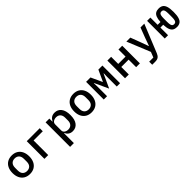

<svg xmlns="http://www.w3.org/2000/svg" viewBox="417 -2147 3965 3965"><g transform="rotate(-45 2400.0 -164.0)"><path d="M300 12Q224 12 169 -21Q114 -54 84.5 -114.8Q55 -175.5 55 -258Q55 -340.5 84.5 -401.2Q114 -462 169 -495Q224 -528 300 -528Q376 -528 431 -495Q486 -462 515.5 -401.2Q545 -340.5 545 -258Q545 -175.5 515.5 -114.8Q486 -54 431 -21Q376 12 300 12ZM300 -75Q359 -75 394.5 -111.2Q430 -147.5 430 -219V-297Q430 -368.5 394.5 -404.8Q359 -441 300 -441Q241 -441 205.5 -404.8Q170 -368.5 170 -297V-219Q170 -147.5 205.5 -111.2Q241 -75 300 -75Z M729 0V-516H1108V-427H839.5V0Z M1279 200V-516H1389V-427.5H1394.5Q1417 -474.5 1455 -501.2Q1493 -528 1551 -528Q1641.5 -528 1695.5 -459.2Q1749.5 -390.5 1749.5 -258Q1749.5 -125.5 1695.5 -56.8Q1641.5 12 1551 12Q1493 12 1455 -14.8Q1417 -41.5 1394.5 -88.5H1389V200ZM1505 -78.5Q1566 -78.5 1599.5 -115.8Q1633 -153 1633 -216V-300Q1633 -363 1599.5 -400.2Q1566 -437.5 1505 -437.5Q1458.5 -437.5 1423.8 -413.8Q1389 -390 1389 -343.5V-172.5Q1389 -126 1423.8 -102.2Q1458.5 -78.5 1505 -78.5Z M2100 12Q2024 12 1969 -21Q1914 -54 1884.5 -114.8Q1855 -175.5 1855 -258Q1855 -340.5 1884.5 -401.2Q1914 -462 1969 -495Q2024 -528 2100 -528Q2176 -528 2231 -495Q2286 -462 2315.5 -401.2Q2345 -340.5 2345 -258Q2345 -175.5 2315.5 -114.8Q2286 -54 2231 -21Q2176 12 2100 12ZM2100 -75Q2159 -75 2194.5 -111.2Q2230 -147.5 2230 -219V-297Q2230 -368.5 2194.5 -404.8Q2159 -441 2100 -441Q2041 -441 2005.5 -404.8Q1970 -368.5 1970 -297V-219Q1970 -147.5 2005.5 -111.2Q2041 -75 2100 -75Z M2462 0V-516H2590L2702 -273.5H2709L2820.5 -516H2938V0H2841.5V-289L2845.5 -381H2838.5L2700 -80.5L2561.5 -381H2554.5L2558.5 -289V0Z M3083 0V-516H3193V-308.5H3407V-516H3517V0H3407V-219.5H3193V0Z M3968 -299.5 4050.5 -516H4162L3912 99.5Q3892 149.5 3859.5 174.8Q3827 200 3765 200H3677.5V111H3799.5L3846 -7L3638 -516H3754L3836 -299.5L3899.5 -124H3905Z M4591 12Q4537.5 12 4501 -9.5Q4464.5 -31 4444.5 -82.5Q4424.5 -134 4421.5 -223.5H4339.5V0H4243.5V-516H4339.5V-304H4422Q4426.5 -389 4446.8 -438Q4467 -487 4503 -507.5Q4539 -528 4591 -528Q4648 -528 4685.8 -503.8Q4723.5 -479.5 4742.5 -420.5Q4761.5 -361.5 4761.5 -258Q4761.5 -154.5 4742.2 -95.5Q4723 -36.5 4685 -12.2Q4647 12 4591 12ZM4591 -71.5Q4615 -71.5 4630.5 -82.8Q4646 -94 4653.8 -123.5Q4661.5 -153 4661.5 -208V-308Q4661.5 -363 4653.8 -392.5Q4646 -422 4630.5 -433.2Q4615 -444.5 4591 -444.5Q4567.5 -444.5 4551.8 -433.2Q4536 -422 4528.5 -392.5Q4521 -363 4521 -308V-208Q4521 -153 4528.5 -123.5Q4536 -94 4551.8 -82.8Q4567.5 -71.5 4591 -71.5Z"/></g></svg>

Font: Lilex Medium
Style: Regular
Weight: 500
Designer: Mike Abbink, Paul van der Laan, Pieter van Rosmalen, Mikhael Khrustik
Foundry: Mikhael Khrustik
Version: Version 1.100